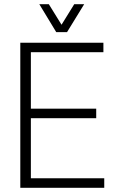

<svg xmlns="http://www.w3.org/2000/svg" viewBox="-20 -888 550 908"><path d="M76 0V-686H469V-641H126V-374H435V-329H126V-45H473V0ZM166 -868H211L284 -750H258L331 -868H378L297 -736H246Z"/></svg>

Font: Archivo Condensed Thin
Style: Regular
Weight: 250
Width: 3
Designer: Hector Gatti
Foundry: Omnibus-Type
Version: Version 2.001